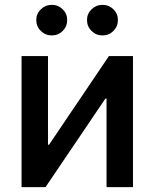

<svg xmlns="http://www.w3.org/2000/svg" viewBox="-20 -771 637 791"><path d="M527.8 0H418.9V-364.7H414.1L167.5 0H68.8V-540H177.7V-174.8H182.1L428.7 -540H527.8ZM402.3 -625Q376 -625 357.2 -643.6Q338.4 -662.1 338.4 -688.5Q338.4 -714.4 357.2 -732.7Q376 -751 402.3 -751Q428.7 -751 447.3 -732.7Q465.8 -714.4 465.8 -688.5Q465.8 -662.1 447.3 -643.6Q428.7 -625 402.3 -625ZM193.4 -625Q167 -625 148.2 -643.6Q129.4 -662.1 129.4 -688.5Q129.4 -714.4 148.2 -732.7Q167 -751 193.4 -751Q219.7 -751 238.3 -732.7Q256.8 -714.4 256.8 -688.5Q256.8 -662.1 238.3 -643.6Q219.7 -625 193.4 -625Z"/></svg>

Font: V-Inter
Style: Medium-500
Weight: 500
Designer: Rasmus Andersson
Foundry: rsms
Version: Version 4.000;git-4146feb